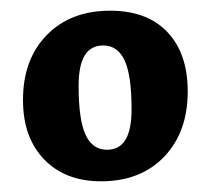

<svg xmlns="http://www.w3.org/2000/svg" viewBox="-20 -670 394 359"><path d="M23 -483Q23 -559 67.5 -604.5Q112 -650 186 -650Q255 -650 293 -610Q331 -570 331 -499Q331 -423 287 -377Q243 -331 169 -331Q102 -331 62.5 -372Q23 -413 23 -483ZM226 -466Q226 -529 213 -557Q200 -585 173 -585Q150 -585 138.5 -566.5Q127 -548 127 -509Q127 -446 140 -418Q153 -390 180 -390Q203 -390 214.5 -408.5Q226 -427 226 -466Z"/></svg>

Font: Sahitya
Style: Bold
Weight: 700
Designer: Juan Pablo del Peral
Foundry: Juan Pablo del Peral (http://www.huertatipografica.com)
Version: Version 1.001;PS 001.000;hotconv 1.0.70;makeotf.lib2.5.58329